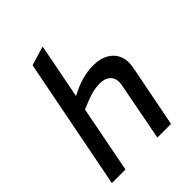

<svg xmlns="http://www.w3.org/2000/svg" viewBox="-215 -893 1016 1016"><g transform="rotate(-45 293.5 -385.0)"><path d="M26.6 0 170.9 -738 278.5 -770 211.5 -424.7 177.6 -440 249.1 -475.2Q281.9 -490.8 319.7 -500.7Q357.6 -510.6 395.9 -510.6Q447.9 -510.6 482.7 -491Q517.5 -471.4 532.6 -435.8Q547.7 -400.2 538.2 -351.3L469.5 0H367.2L430.3 -329Q438.4 -370.5 417.7 -394.4Q397 -418.4 352.6 -418.4Q325.8 -418.4 300.4 -412.2Q275.1 -406.1 243.2 -393.2L201.3 -376L128.5 0Z"/></g></svg>

Font: REM Medium
Style: Italic
Weight: 500
Italic angle: -11°
Designer: Octavio Pardo
Foundry: Ashler Design
Version: Version 1.005;gftools[0.9.28]